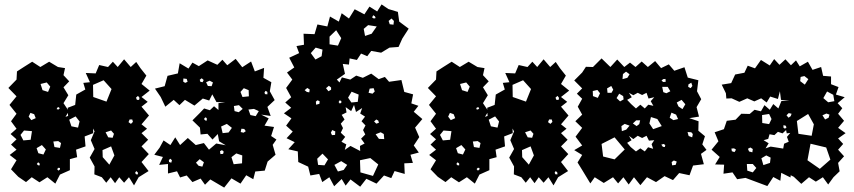

<svg xmlns="http://www.w3.org/2000/svg" viewBox="-20 -814 3872 871"><path d="M63 -12 30 -46 55 -87 24 -111 55 -135 30 -158 55 -182 28 -206 55 -230 30 -264 55 -298 23 -338 55 -377 18 -415 55 -453 57 -490 88 -510 126 -534 163 -510 203 -534 243 -510 275 -505 268 -473 294 -445 268 -418 290 -382 268 -346 288 -316 287 -325 321 -338 326 -385 367 -408 358 -438 388 -441 369 -483 414 -481 430 -519 470 -510 492 -534 514 -510 543 -545 573 -510 598 -533 617 -505 644 -471 622 -433 659 -403 622 -374 650 -352 622 -330 656 -290 622 -250 647 -230 622 -210 652 -180 622 -150 655 -115 622 -79 654 -38 609 -10 588 27 565 -10 543 15 521 -10 502 17 482 -10 462 15 442 -10 408 -23 409 -59 387 -99 409 -138 392 -178 409 -218 402 -231 403 -210 364 -195 368 -150 325 -135 330 -101 297 -92V-42L252 -22L231 19L195 -10L159 13L124 -10L98 12ZM450 -450 402 -429 403 -374 463 -353 486 -410ZM192 -440 164 -433 173 -405 198 -397 208 -421ZM606 -379 597 -371 601 -361H611L613 -370ZM247 -328 240 -326 237 -319 245 -317 251 -322ZM289 -288 288 -302 277 -284ZM135 -296 118 -302 110 -285 122 -269 142 -278ZM341 -263 323 -286 294 -271 304 -241 334 -235ZM580 -272H568L563 -260L574 -252L583 -261ZM125 -219 89 -222 73 -202 86 -177 119 -180ZM497 -207 484 -222 459 -214 471 -191 491 -189ZM244 -174 222 -172 227 -147 252 -143 257 -165ZM188 -136 170 -156 146 -142 154 -119 177 -113ZM484 -150 445 -133 446 -101 476 -67 499 -109ZM160 -72 153 -78 147 -70 153 -64H160ZM252 -52 245 -53 239 -47 245 -40 252 -45ZM605 -32 598 -38 593 -30 597 -23H606Z M934 0 910 24 890 -4 853 12 827 -18 797 -9 783 -37 742 -27V-70L702 -66L719 -102L680 -112L704 -144L722 -177L753 -156L775 -191L797 -156L832 -188L868 -156L905 -165L928 -135L961 -163L1004 -155L974 -173L968 -206L944 -181L921 -207L890 -204L887 -235L853 -268L887 -302L906 -322L932 -314L951 -332L971 -315V-346L1002 -350L962 -351L943 -386L929 -358L900 -367L862 -335L819 -361L794 -337L768 -361L730 -330L709 -374L683 -412L727 -423L740 -470L787 -481L795 -527L835 -503L853 -530L882 -514L922 -540L966 -520L989 -543L1011 -518L1049 -547L1079 -509L1119 -535L1136 -490L1178 -506L1175 -461L1211 -441L1204 -400L1226 -360L1193 -329L1208 -288L1165 -294L1199 -277L1180 -244L1223 -238L1210 -197L1234 -181L1217 -157L1230 -112L1194 -81L1181 -40L1138 -36L1129 -1L1097 -19L1071 19L1030 -5L997 37ZM895 -459 886 -452 889 -443 899 -441 904 -451ZM827 -456 812 -458 811 -444 820 -438 831 -443ZM931 -448 915 -441 923 -424 940 -423 946 -440ZM1108 -405 1086 -414 1071 -397 1080 -374 1109 -377ZM1193 -397 1185 -402 1180 -395 1182 -387 1193 -386ZM1064 -337 1041 -333 1044 -310 1063 -305 1081 -320ZM1154 -310 1132 -320 1107 -317 1116 -292 1140 -287ZM919 -275 914 -282 907 -278V-271L916 -265ZM1032 -234 1009 -252 983 -240 990 -210 1017 -213ZM1088 -229 1075 -230 1072 -215 1085 -212 1095 -219ZM987 -133 978 -128 980 -115 992 -116 995 -126ZM1079 -109 1052 -118 1030 -101 1040 -69 1078 -73ZM760 -87 753 -94 746 -88 747 -79 757 -76ZM905 -78 886 -92 869 -76 881 -62 898 -58Z M1570 0 1548 28 1530 -2 1496 31 1474 -10 1442 12 1428 -25 1388 -18 1378 -58 1333 -79 1331 -127 1288 -137 1317 -169 1280 -187 1308 -217 1278 -244 1302 -277 1268 -300 1301 -325 1274 -349 1301 -373 1278 -415 1306 -453 1282 -485 1315 -508 1292 -552 1337 -573 1325 -605 1359 -611 1357 -661 1407 -659 1420 -703 1465 -694 1477 -739 1517 -716 1530 -754 1563 -730 1589 -772 1633 -749 1656 -784 1691 -762 1711 -794 1742 -773 1785 -760 1791 -716 1834 -684 1805 -639 1788 -601 1747 -598 1709 -575 1664 -583 1646 -559 1618 -571 1599 -542 1566 -549 1563 -521 1535 -524 1545 -479 1508 -453 1520 -440 1531 -463 1569 -453 1596 -471 1626 -461 1664 -480 1698 -455 1726 -465 1745 -443 1801 -451 1814 -397 1854 -386 1846 -345 1878 -334 1857 -307 1896 -274 1863 -235 1882 -192 1857 -154 1880 -122 1842 -112 1853 -75 1814 -73 1816 -25 1770 -38 1755 -6 1722 -18 1688 19 1642 -3 1614 33ZM1681 -740 1673 -745 1668 -735 1676 -730 1684 -732ZM1767 -719 1756 -730 1743 -719 1748 -704 1765 -702ZM1689 -694 1650 -700 1630 -683 1636 -651 1666 -661ZM1528 -641 1505 -677 1475 -648V-613L1513 -607ZM1443 -589 1412 -598 1390 -573 1411 -544 1439 -559ZM1482 -417 1472 -425 1459 -414 1470 -400 1482 -407ZM1385 -408 1374 -415 1362 -405 1372 -397 1383 -395ZM1675 -414 1657 -412 1652 -393 1670 -389 1680 -399ZM1505 -413 1506 -414ZM1607 -385 1575 -398 1559 -371 1574 -349 1603 -352ZM1528 -356 1521 -359 1516 -351 1522 -344 1529 -349ZM1430 -355 1420 -359 1413 -353 1414 -339 1429 -343ZM1614 -129 1613 -152 1634 -163 1618 -185 1637 -204 1627 -224 1638 -245 1620 -264 1636 -285 1614 -299 1623 -324 1595 -306 1586 -338 1573 -310 1548 -328 1552 -304 1530 -293 1543 -272 1526 -253 1536 -233 1526 -212 1546 -193 1529 -171 1551 -159 1544 -134 1570 -152ZM1696 -267 1687 -272 1677 -263 1687 -253 1699 -257ZM1501 -218 1487 -224 1481 -212 1486 -201 1500 -202ZM1721 -206 1707 -214 1684 -205 1699 -184 1723 -183ZM1443 -117 1419 -94 1423 -66 1452 -64 1468 -91ZM1660 -97 1613 -87 1615 -32 1672 -16 1696 -68ZM1555 -66 1528 -83 1497 -66 1513 -36 1539 -43Z M1966 -12 1933 -46 1958 -87 1927 -111 1958 -135 1933 -158 1958 -182 1931 -206 1958 -230 1933 -264 1958 -298 1926 -338 1958 -377 1921 -415 1958 -453 1960 -490 1991 -510 2029 -534 2066 -510 2106 -534 2146 -510 2178 -505 2171 -473 2197 -445 2171 -418 2193 -382 2171 -346 2191 -316 2190 -325 2224 -338 2229 -385 2270 -408 2261 -438 2291 -441 2272 -483 2317 -481 2333 -519 2373 -510 2395 -534 2417 -510 2446 -545 2476 -510 2501 -533 2520 -505 2547 -471 2525 -433 2562 -403 2525 -374 2553 -352 2525 -330 2559 -290 2525 -250 2550 -230 2525 -210 2555 -180 2525 -150 2558 -115 2525 -79 2557 -38 2512 -10 2491 27 2468 -10 2446 15 2424 -10 2405 17 2385 -10 2365 15 2345 -10 2311 -23 2312 -59 2290 -99 2312 -138 2295 -178 2312 -218 2305 -231 2306 -210 2267 -195 2271 -150 2228 -135 2233 -101 2200 -92V-42L2155 -22L2134 19L2098 -10L2062 13L2027 -10L2001 12ZM2353 -450 2305 -429 2306 -374 2366 -353 2389 -410ZM2095 -440 2067 -433 2076 -405 2101 -397 2111 -421ZM2509 -379 2500 -371 2504 -361H2514L2516 -370ZM2150 -328 2143 -326 2140 -319 2148 -317 2154 -322ZM2192 -288 2191 -302 2180 -284ZM2038 -296 2021 -302 2013 -285 2025 -269 2045 -278ZM2244 -263 2226 -286 2197 -271 2207 -241 2237 -235ZM2483 -272H2471L2466 -260L2477 -252L2486 -261ZM2028 -219 1992 -222 1976 -202 1989 -177 2022 -180ZM2400 -207 2387 -222 2362 -214 2374 -191 2394 -189ZM2147 -174 2125 -172 2130 -147 2155 -143 2160 -165ZM2091 -136 2073 -156 2049 -142 2057 -119 2080 -113ZM2387 -150 2348 -133 2349 -101 2379 -67 2402 -109ZM2063 -72 2056 -78 2050 -70 2056 -64H2063ZM2155 -52 2148 -53 2142 -47 2148 -40 2155 -45ZM2508 -32 2501 -38 2496 -30 2500 -23H2509Z M2621 -43 2600 -77 2621 -111 2585 -133 2621 -154 2591 -194 2621 -234 2590 -264 2621 -294 2601 -330 2621 -366 2597 -389 2621 -413 2585 -449 2621 -485 2638 -511 2670 -510 2709 -549 2749 -510 2780 -544 2812 -510 2838 -530 2863 -510 2891 -535 2919 -510 2952 -537 2979 -505 3014 -522 3039 -493 3085 -509 3100 -462 3148 -450 3142 -400 3161 -364 3140 -328 3151 -285 3107 -278 3149 -264 3148 -221 3178 -196 3166 -159 3185 -134 3160 -116 3173 -69 3124 -63 3108 -19 3061 -29 3033 3 2995 -15 2956 12 2915 -10 2885 26 2856 -10 2832 23 2808 -10 2784 18 2761 -10 2719 16 2678 -10 2658 18ZM2820 -489 2806 -478 2804 -455 2826 -461 2836 -477ZM2999 -456 2988 -455 2981 -448 2989 -442 3000 -443ZM3116 -439 3103 -431 3102 -420 3113 -414 3121 -424ZM2762 -407 2753 -424 2734 -413 2736 -393H2754ZM3009 -420H2984L2989 -396L3003 -391L3021 -400ZM2702 -391 2690 -406 2669 -401 2670 -378 2692 -370ZM2865 -322 2885 -339 2905 -322 2921 -339 2944 -334 2932 -355 2948 -373 2922 -367 2913 -393 2893 -383 2873 -393 2853 -382 2833 -393 2846 -373 2825 -361 2843 -342ZM2807 -378 2789 -389 2777 -369 2793 -354 2809 -363ZM3089 -341 3072 -361 3050 -349 3058 -331 3076 -319ZM3047 -294 3026 -303 3018 -280 3035 -269 3056 -274ZM2962 -274 2933 -283 2926 -254 2943 -228 2982 -242ZM2884 -268H2866L2851 -254L2868 -242L2880 -251ZM2814 -252 2799 -242 2801 -219 2821 -226 2836 -244ZM3123 -206 3116 -214 3099 -215 3104 -197 3120 -191ZM2865 -127 2885 -141 2905 -127 2920 -146 2943 -139 2936 -160 2948 -178 2924 -176 2913 -198 2893 -188 2873 -198 2853 -183 2833 -198 2845 -178 2825 -166 2841 -147ZM2768 -191 2709 -161 2716 -104 2768 -91 2814 -136ZM2998 -156 2991 -161 2980 -158 2987 -148 2996 -147ZM3050 -81 3037 -86 3027 -79 3029 -64 3045 -66Z M3362 -7 3324 -1 3303 -32 3262 -26 3265 -67 3224 -68 3245 -102 3208 -135 3239 -173 3222 -214 3264 -228 3277 -266 3317 -271 3343 -298 3381 -297 3403 -316 3432 -309 3448 -337 3472 -316 3488 -342 3511 -322 3525 -356H3562L3523 -361L3518 -400L3509 -365L3474 -376L3458 -349L3433 -368L3402 -354L3370 -368L3334 -352L3299 -368L3275 -367L3273 -391L3254 -430L3297 -437L3315 -476L3357 -484L3372 -516L3405 -504L3432 -542L3472 -517L3492 -546L3516 -520L3543 -545L3568 -518L3591 -540L3608 -513L3645 -534L3666 -497L3705 -510L3714 -470L3750 -467V-432L3784 -419L3772 -385L3812 -373L3780 -346L3801 -323L3782 -298L3809 -266L3782 -234L3816 -210L3782 -186L3805 -161L3782 -135L3809 -105L3782 -75L3789 -37L3761 -10L3737 23L3713 -10L3681 10L3650 -10L3615 20L3581 -12L3567 -19L3566 -9L3524 -30L3520 6L3488 -11L3461 30ZM3629 -469 3612 -465 3610 -446 3631 -430 3647 -455ZM3760 -384 3732 -399 3715 -369 3737 -350 3765 -355ZM3571 -298 3558 -301 3548 -291 3557 -280 3567 -287ZM3743 -294 3729 -299 3711 -291 3723 -272 3739 -280ZM3646 -297 3595 -265 3602 -207 3662 -198 3672 -250ZM3480 -274 3469 -297 3437 -292 3438 -256 3469 -251ZM3544 -244 3534 -246V-235L3541 -230L3548 -236ZM3533 -140 3537 -162 3558 -171 3550 -193 3565 -211 3549 -209 3546 -224 3530 -209 3509 -216 3493 -201 3471 -205 3465 -184 3444 -178 3467 -164 3453 -141 3476 -149ZM3728 -145 3657 -162 3643 -87 3699 -48 3747 -90ZM3384 -145 3373 -139 3378 -127 3393 -123 3395 -138ZM3310 -141 3298 -140 3300 -128 3312 -124 3319 -135ZM3476 -99 3456 -109 3434 -96 3443 -65 3473 -75ZM3395 -70H3368L3370 -40L3395 -32L3411 -52Z"/></svg>

Font: Rubik Gemstones
Style: Regular
Weight: 400
Designer: Hubert and Fischer, NaN
Foundry: Hubert and Fischer, NaN
Version: Version 2.200